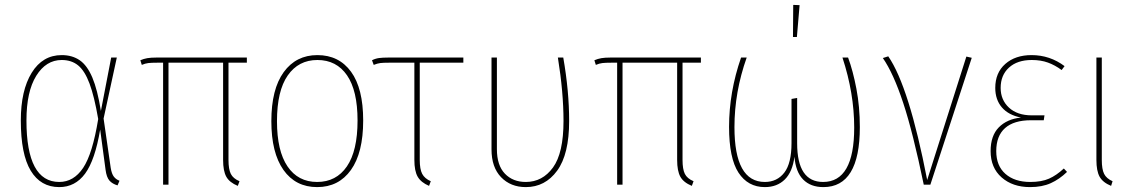

<svg xmlns="http://www.w3.org/2000/svg" viewBox="-20 -754 4627 784"><path d="M392 -301 434 -519H457L403 -270L432 -69Q436 -44 445 -32.5Q454 -21 468 -16L460 3Q439 -3 427 -16.5Q415 -30 411 -61L389 -225Q368 -100 327.5 -45Q287 10 222 10Q146 10 105.5 -57Q65 -124 65 -262Q65 -385 109.5 -457Q154 -529 232 -529Q275 -529 305.5 -508Q336 -487 357 -437.5Q378 -388 392 -301ZM88 -262Q88 -11 222 -11Q281 -11 319.5 -68.5Q358 -126 381 -268Q365 -361 345.5 -413Q326 -465 299 -487Q272 -509 232 -509Q168 -509 128 -444.5Q88 -380 88 -262Z M913 -498V-101Q913 -63 922.5 -44Q932 -25 958 -14L951 5Q917 -9 904 -32.5Q891 -56 891 -101V-498H668V0H646V-498H622Q598 -498 585.5 -496.5Q573 -495 559 -489L553 -508Q567 -514 581.5 -516.5Q596 -519 619 -519H988V-498Z M1463 -262Q1463 -130 1413 -60Q1363 10 1275 10Q1187 10 1137.5 -60Q1088 -130 1088 -259Q1088 -390 1138.5 -459.5Q1189 -529 1276 -529Q1364 -529 1413.5 -461Q1463 -393 1463 -262ZM1111 -259Q1111 -138 1154 -74.5Q1197 -11 1275 -11Q1353 -11 1396.5 -74.5Q1440 -138 1440 -262Q1440 -384 1397 -446.5Q1354 -509 1276 -509Q1199 -509 1155 -446Q1111 -383 1111 -259Z M1694 -498V-101Q1694 -63 1704 -44Q1714 -25 1739 -14L1732 5Q1699 -9 1685.5 -32.5Q1672 -56 1672 -101V-498H1568Q1544 -498 1532.5 -496.5Q1521 -495 1506 -489L1499 -508Q1513 -515 1527.5 -517Q1542 -519 1566 -519H1872V-498Z M2304 -260Q2304 -124 2255 -57Q2206 10 2127 10Q2065 10 2026 -30.5Q1987 -71 1987 -144V-519H2009V-145Q2009 -79 2041.5 -45Q2074 -11 2127 -11Q2195 -11 2238 -70Q2281 -129 2281 -260Q2281 -377 2258 -519H2280Q2304 -382 2304 -260Z M2767 -498V-101Q2767 -63 2776.5 -44Q2786 -25 2812 -14L2805 5Q2771 -9 2758 -32.5Q2745 -56 2745 -101V-498H2522V0H2500V-498H2476Q2452 -498 2439.5 -496.5Q2427 -495 2413 -489L2407 -508Q2421 -514 2435.5 -516.5Q2450 -519 2473 -519H2842V-498Z M3491 -235Q3491 10 3342 10Q3290 10 3259.5 -21Q3229 -52 3224 -114Q3216 -52 3184.5 -21Q3153 10 3103 10Q3034 10 2995.5 -49Q2957 -108 2957 -236Q2957 -378 3006 -519H3029Q2979 -378 2979 -235Q2979 -11 3103 -11Q3153 -11 3182.5 -49Q3212 -87 3212 -170V-350L3235 -354V-169Q3235 -11 3341 -11Q3468 -11 3468 -233Q3468 -373 3420 -519H3443Q3463 -465 3477 -391.5Q3491 -318 3491 -235ZM3219 -734 3245 -733 3234 -603H3218Z M3766 -19 3926 -523 3948 -518 3779 0H3752Q3708 -213 3668 -334Q3628 -455 3585 -517L3607 -524Q3692 -401 3766 -19Z M4327 -484 4315 -468Q4288 -488 4259 -498.5Q4230 -509 4193 -509Q4134 -509 4100 -478Q4066 -447 4066 -395Q4066 -346 4100 -314.5Q4134 -283 4193 -283H4245L4242 -263H4190Q4120 -263 4084 -231Q4048 -199 4048 -137Q4048 -77 4085.5 -44Q4123 -11 4187 -11Q4233 -11 4263.5 -24.5Q4294 -38 4324 -66L4337 -52Q4306 -22 4270.5 -6Q4235 10 4186 10Q4115 10 4070 -29.5Q4025 -69 4025 -137Q4025 -200 4058.5 -234Q4092 -268 4149 -274Q4098 -284 4071 -315.5Q4044 -347 4044 -395Q4044 -457 4085 -493Q4126 -529 4192 -529Q4267 -529 4327 -484Z M4479 -101Q4479 -63 4488.5 -44Q4498 -25 4523 -14L4517 5Q4483 -9 4470 -32.5Q4457 -56 4457 -101V-519H4479Z"/></svg>

Font: Fira Sans Condensed Thin
Style: Regular
Weight: 250
Width: 3
Designer: Carrois Corporate & Edenspiekermann AG
Foundry: Carrois Corporate GbR & Edenspiekermann AG
Version: Version 4.203